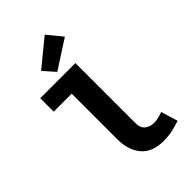

<svg xmlns="http://www.w3.org/2000/svg" viewBox="-282 -1053 1164 1164"><g transform="rotate(-45 300.0 -471.0)"><path d="M395.2 12Q301.6 12 253.7 -44Q205.9 -100.1 205.9 -194V-585.1H51.4V-700.5H352.8V-188Q352.8 -142.2 377.7 -124.4Q402.6 -106.5 433.4 -106.5Q450.8 -106.5 469.2 -110.6Q487.6 -114.6 510.9 -123L543.5 -14.8Q505.4 -2.8 473.6 4.6Q441.7 12 395.2 12ZM237.4 -740.3 172.3 -814 343 -953.8 421.1 -858.9Z"/></g></svg>

Font: Source Code Pro ExtraLight
Style: Regular
Weight: 200
Monospace: yes
Designer: Paul D. Hunt, Teo Tuominen
Foundry: Adobe
Version: Version 1.026;hotconv 1.1.0;makeotfexe 2.6.0